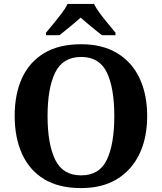

<svg xmlns="http://www.w3.org/2000/svg" viewBox="-20 -951 827 981"><path d="M394 10Q280 10 205 -36Q130 -82 92.5 -165Q55 -248 55 -359Q55 -470 92.5 -552Q130 -634 205.5 -679.5Q281 -725 395 -725Q503 -725 578.5 -679.5Q654 -634 693 -551.5Q732 -469 732 -358Q732 -247 692.5 -164.5Q653 -82 578 -36Q503 10 394 10ZM394 -55Q488 -55 526 -135Q564 -215 564 -358Q564 -501 526 -580.5Q488 -660 395 -660Q301 -660 262 -580.5Q223 -501 223 -358Q223 -215 262 -135Q301 -55 394 -55ZM215 -784Q231 -803 252.5 -829Q274 -855 294.5 -882Q315 -909 325 -931H460Q471 -909 491 -882Q511 -855 533 -829Q555 -803 570 -784V-771H501Q487 -782 467 -798Q447 -814 427 -831Q407 -848 392 -861Q370 -841 337.5 -814.5Q305 -788 284 -771H215Z"/></svg>

Font: Noto Serif Toto
Style: Bold
Weight: 700
Designer: Monotype Design Team
Foundry: Monotype Imaging Inc.
Version: Version 2.001; ttfautohint (v1.8.4.7-5d5b)